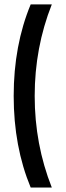

<svg xmlns="http://www.w3.org/2000/svg" viewBox="-20 -700 298 870"><path d="M119.1 -680.2H214.8Q137.2 -484.4 137.2 -265.1Q137.2 -45.9 214.8 149.9H119.1Q42 -35.6 42 -265.1Q42 -494.6 119.1 -680.2Z"/></svg>

Font: Margherita Bold
Style: Regular
Weight: 700
Designer: James Puckett
Foundry: Dunwich Type Founders
Version: Version 1.008;hotconv 1.0.109;makeotfexe 2.5.65596